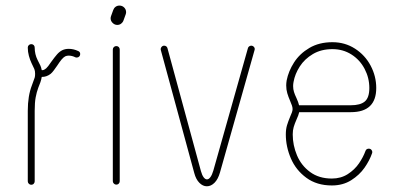

<svg xmlns="http://www.w3.org/2000/svg" viewBox="-20 -651 1397 678"><path d="M90.3 -495.1Q95.7 -495.1 99.1 -491.7Q102.5 -488.3 102.5 -482.9Q102.5 -459.5 112.8 -439Q119.6 -425.8 122.6 -419.4Q125.5 -413.1 127.4 -403.3Q131.3 -402.8 134.8 -404.3Q138.2 -405.8 143.1 -409.7Q148.9 -414.6 160.2 -431.6Q172.9 -449.2 181.2 -458.7Q189.5 -468.3 199.7 -473.6Q210 -478.5 222.7 -478.5Q239.7 -478.5 256.3 -470.7Q263.2 -467.8 263.2 -460Q263.2 -455.1 259.8 -451.4Q256.3 -447.8 251 -447.8Q248 -447.8 246.1 -448.7Q234.4 -454.6 222.2 -454.6Q216.3 -454.6 210.4 -452.1Q204.1 -448.7 197.5 -440.9Q190.9 -433.1 182.1 -419.4Q176.3 -411.1 170.2 -402.8Q164.1 -394.5 158.7 -390.1Q144 -378.9 127.4 -379.4Q126 -370.1 122.6 -360.4Q119.1 -350.6 115.2 -341.3Q109.4 -325.7 106 -307.4Q102.5 -289.1 102.5 -259.8V-10.7Q102.5 -5.9 99.1 -2.2Q95.7 1.5 90.3 1.5Q85.4 1.5 81.8 -2.2Q78.1 -5.9 78.1 -10.7V-259.8Q78.1 -312.5 92.8 -350.1Q101.1 -372.6 102.5 -377Q104 -381.3 104 -390.6Q104 -400.4 101.3 -407Q98.6 -413.6 91.3 -428.2Q85.9 -439.5 82 -453.9Q78.1 -468.3 78.1 -482.9Q78.1 -488.3 81.8 -491.7Q85.4 -495.1 90.3 -495.1Z M390.6 1Q385.7 1 382.1 -2.7Q378.4 -6.3 378.4 -11.2V-476.1Q378.4 -481.4 382.1 -484.9Q385.7 -488.3 390.6 -488.3Q396 -488.3 399.4 -484.9Q402.8 -481.4 402.8 -476.1V-11.2Q402.8 -6.3 399.4 -2.7Q396 1 390.6 1ZM394 -563Q384.8 -563 377.7 -570.1Q370.6 -577.1 370.6 -586.4Q370.6 -589.8 372.1 -594.2L379.9 -615.7Q382.3 -622.6 388.2 -627Q394 -631.3 401.9 -631.3Q411.6 -631.3 418.5 -624.5Q425.3 -617.7 425.3 -607.9Q425.3 -604.5 423.8 -600.1L416 -578.6Q413.6 -571.8 407.7 -567.4Q401.9 -563 394 -563Z M867.2 -489.7Q873 -489.7 877 -484.9Q880.9 -480 878.9 -474.1L756.8 -42Q750 -18.1 737.5 -5.6Q725.1 6.8 710.4 6.8Q696.3 6.8 684.1 -5.4Q671.9 -17.6 666 -40L547.9 -474.1Q546.4 -479.5 550 -484.6Q553.7 -489.7 559.6 -489.7Q564 -489.7 567.1 -487.3Q570.3 -484.9 571.3 -481L689.5 -46.9Q693.4 -32.7 699 -25.1Q704.6 -17.6 710.9 -17.6Q717.3 -17.6 723.1 -25.6Q729 -33.7 733.4 -48.8L855.5 -481Q856.4 -484.9 859.9 -487.3Q863.3 -489.7 867.2 -489.7Z M1282.2 -126Q1289.1 -126 1292.5 -120.6Q1295.9 -115.2 1293.9 -109.9Q1285.2 -84.5 1267.3 -58.8Q1249.5 -33.2 1220.2 -14.6Q1190.9 3.9 1151.9 3.9Q1098.6 3.9 1061.8 -23.2Q1024.9 -50.3 1007.1 -91.8Q989.3 -133.3 989.3 -176.3Q989.3 -194.3 993.4 -208.3Q997.6 -222.2 1004.9 -239.7Q1008.3 -246.6 1010.7 -253.7Q1013.2 -260.7 1013.2 -265.6Q1013.2 -271.5 1011 -278.1Q1008.8 -284.7 1004.4 -294.9Q998 -309.6 994.4 -322Q990.7 -334.5 990.7 -349.1Q990.7 -357.4 992.2 -366.7Q998.5 -399.4 1018.3 -430.4Q1038.1 -461.4 1072.5 -481.7Q1106.9 -502 1153.8 -502Q1198.2 -502 1233.6 -479.2Q1269 -456.5 1288.8 -419.2Q1308.6 -381.8 1308.6 -340.3Q1308.6 -254.9 1218.8 -254.9H1036.6Q1034.2 -244.1 1027.3 -229.5Q1020.5 -213.9 1017.1 -202.4Q1013.7 -190.9 1013.7 -176.3Q1013.7 -138.2 1028.8 -102.3Q1043.9 -66.4 1075.2 -43.5Q1106.4 -20.5 1151.9 -20.5Q1183.6 -20.5 1208 -36.1Q1232.4 -51.8 1247.6 -74Q1262.7 -96.2 1270.5 -117.7Q1273.4 -126 1282.2 -126ZM1015.1 -347.2Q1015.1 -335.9 1018.1 -326.4Q1021 -316.9 1026.9 -304.7Q1033.7 -290 1036.1 -279.3H1218.8Q1252.4 -279.3 1268.3 -292.7Q1284.2 -306.2 1284.2 -340.3Q1284.2 -376 1267.6 -407.7Q1251 -439.5 1221.2 -458.5Q1191.4 -477.5 1153.8 -477.5Q1114.3 -477.5 1085 -460.2Q1055.7 -442.9 1038.6 -416.3Q1021.5 -389.6 1016.6 -361.8Q1015.1 -354 1015.1 -347.2Z"/></svg>

Font: Velvelyne Light
Style: Regular
Weight: 200
Designer: Manon Van der Borght et Mariel Nils
Foundry: Velvetyne
Version: Version 1.070